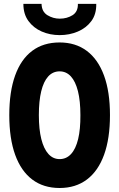

<svg xmlns="http://www.w3.org/2000/svg" viewBox="-20 -942 602 970"><path d="M281.2 7.8Q199.7 7.8 143.1 -34.9Q86.4 -77.6 56.6 -159.9Q26.9 -242.2 26.9 -360.4Q26.9 -478.5 56.4 -560.5Q85.9 -642.6 142.6 -685.1Q199.2 -727.5 281.2 -727.5Q361.8 -727.5 418.7 -684.8Q475.6 -642.1 505.6 -560.1Q535.6 -478 535.6 -360.4Q535.6 -242.7 505.9 -160.4Q476.1 -78.1 419.2 -35.2Q362.3 7.8 281.2 7.8ZM281.2 -138.2Q315.4 -138.2 339.1 -164.1Q362.8 -189.9 374.8 -239.5Q386.7 -289.1 386.2 -360.4Q386.2 -432.1 373.8 -481.4Q361.3 -530.8 337.9 -556.2Q314.5 -581.5 281.2 -581.5Q247.1 -581.5 223.6 -555.9Q200.2 -530.3 188.2 -480.7Q176.3 -431.2 176.3 -360.4Q176.3 -289.1 188.7 -239.5Q201.2 -189.9 224.6 -164.1Q248 -138.2 281.2 -138.2ZM281.7 -764.6Q232.4 -764.6 190.9 -782.7Q149.4 -800.8 123.8 -835.7Q98.1 -870.6 98.1 -922.4H189.9Q190.9 -882.8 219.7 -865.2Q248.5 -847.7 281.7 -847.7Q318.4 -847.7 346.4 -865.2Q374.5 -882.8 373.5 -922.4H466.3Q467.3 -870.6 441.7 -835.7Q416 -800.8 373.5 -782.7Q331.1 -764.6 281.7 -764.6Z"/></svg>

Font: Reddit Mono ExtraBold
Style: Regular
Weight: 800
Monospace: yes
Designer: Stephen Hutchings
Foundry: Reddit
Version: Version 1.014